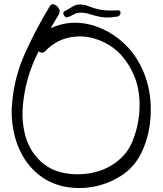

<svg xmlns="http://www.w3.org/2000/svg" viewBox="-20 -910 800 942"><path d="M224.6 -879.9Q231.4 -889.6 239.3 -889.6Q248 -889.6 259.8 -879.9Q281.2 -858.4 266.6 -835.9Q202.1 -731.4 152.3 -622.1Q102.5 -512.7 91.8 -387.7Q85.9 -315.4 103.5 -247.1Q122.1 -177.7 168 -129.9Q192.4 -103.5 224.6 -85.9Q257.8 -67.4 298.8 -60.5Q363.3 -48.8 428.7 -61.5Q495.1 -74.2 545.9 -111.3Q574.2 -131.8 596.7 -159.2Q618.2 -186.5 631.8 -221.7Q669.9 -317.4 664.1 -422.9Q658.2 -527.3 596.7 -612.3Q552.7 -674.8 482.4 -706.1Q413.1 -738.3 341.8 -729.5Q303.7 -725.6 267.6 -708Q230.5 -689.5 200.2 -657.2Q185.5 -642.6 158.2 -666Q130.9 -690.4 144.5 -705.1Q183.6 -750 230.5 -772.5Q278.3 -793.9 328.1 -797.9Q420.9 -803.7 510.7 -753.9Q600.6 -703.1 652.3 -619.1Q714.8 -518.6 719.7 -391.6Q719.7 -379.9 719.7 -369.1Q719.7 -255.9 673.8 -160.2Q639.6 -89.8 573.2 -46.9Q505.9 -4.9 429.7 7.8Q399.4 12.7 369.1 12.7Q357.4 12.7 346.7 11.7Q305.7 9.8 266.6 -2Q222.7 -15.6 187.5 -40Q152.3 -64.5 125 -96.7Q75.2 -157.2 53.7 -237.3Q37.1 -298.8 37.1 -362.3Q37.1 -380.9 39.1 -399.4Q48.8 -529.3 103.5 -650.4Q158.2 -771.5 224.6 -879.9ZM472.7 -827.1Q448.2 -832 421.9 -839.8Q396.5 -848.6 372.1 -847.7Q356.4 -847.7 340.8 -838.9Q324.2 -829.1 310.5 -825.2Q300.8 -822.3 293 -836.9Q284.2 -850.6 304.7 -859.4Q317.4 -865.2 333 -876Q348.6 -886.7 366.2 -887.7Q391.6 -889.6 418.9 -877.9Q446.3 -867.2 472.7 -862.3Q497.1 -858.4 518.6 -858.4Q541 -859.4 558.6 -859.4Q571.3 -859.4 571.3 -847.7Q571.3 -835 558.6 -829.1Q539.1 -826.2 517.6 -824.2Q496.1 -823.2 472.7 -827.1Z"/></svg>

Font: Mrs Husband
Style: Regular
Weight: 400
Version: Version 1.0